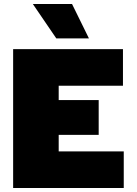

<svg xmlns="http://www.w3.org/2000/svg" viewBox="-20 -945 690 965"><path d="M46 0V-698H598V-514H275V-442H476V-267H275V-184H602V0ZM427 -752H263L145 -925H342Z"/></svg>

Font: Azeret Mono Thin Black
Style: Regular
Weight: 900
Version: Version 1.002